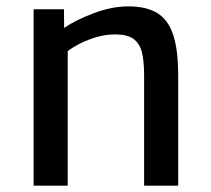

<svg xmlns="http://www.w3.org/2000/svg" viewBox="-20 -585 665 605"><path d="M181.6 -555.7 182.1 -497.1Q220.2 -522.9 276.6 -543.9Q333 -564.9 384.3 -564.9Q441.9 -564.9 476.1 -543.5Q510.3 -522 525.9 -474.6Q541.5 -427.2 541.5 -346.7V0H434.1V-347.2Q434.1 -394 426.8 -421.6Q419.4 -449.2 399.9 -462.9Q380.4 -476.6 343.3 -476.6Q334.5 -476.6 330.1 -476.1Q300.8 -475.1 262.9 -461.2Q225.1 -447.3 193.4 -424.3V0H85.9V-555.7Z"/></svg>

Font: Merriweather Sans
Style: Regular
Weight: 400
Designer: Eben Sorkin
Foundry: Eben Sorkin
Version: Version 1.006; ttfautohint (v1.4.1) -l 6 -r 50 -G 0 -x 11 -H